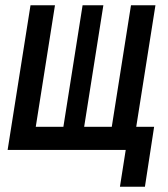

<svg xmlns="http://www.w3.org/2000/svg" viewBox="-20 -570 640 730"><path d="M436 140 458 0H9L96 -550H189L116 -88H221L294 -550H373L300 -88H405L478 -550H571L498 -88H566L531 140Z"/></svg>

Font: JetBrains Mono NL SemiBold
Style: Italic
Weight: 600
Italic angle: -9°
Monospace: yes
Designer: Philipp Nurullin, Konstantin Bulenkov
Foundry: JetBrains
Version: Version 2.305; ttfautohint (v1.8.4.7-5d5b)